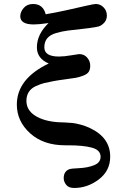

<svg xmlns="http://www.w3.org/2000/svg" viewBox="-20 -725 634 958"><path d="M64 -203.1Q64 -332 223.1 -408.2Q164.1 -433.1 164.1 -488.8Q164.1 -553.7 222.2 -609.9Q173.3 -603 148.9 -603Q81.1 -603 81.1 -644Q81.1 -665 98.1 -685.1Q115.2 -705.1 145 -705.1Q194.8 -705.1 208 -653.8Q255.9 -661.6 314.9 -674.8Q374 -688 411.1 -696.5Q448.2 -705.1 458 -705.1Q480 -705.1 496.6 -688.5Q513.2 -671.9 513.2 -647Q513.2 -625 499 -610.6Q484.9 -596.2 471.2 -592.8L457 -589.8Q431.2 -585 389.2 -580.6Q347.2 -576.2 318.6 -572.5Q290 -568.8 260.5 -560.3Q231 -551.8 216.1 -534.4Q201.2 -517.1 201.2 -488.8Q201.2 -442.9 273.9 -442.9Q299.8 -442.9 335 -449Q370.1 -455.1 375 -455.1Q399.9 -455.1 415 -437.5Q430.2 -419.9 430.2 -397Q430.2 -377.9 422.6 -366.5Q415 -355 395 -347.4Q375 -339.8 358.9 -336.9Q342.8 -334 304.9 -329.1Q267.1 -324.2 245.1 -319.8Q218.3 -314.9 200.7 -310.5Q183.1 -306.2 159.7 -295.7Q136.2 -285.2 124 -266.6Q111.8 -248 111.8 -222.2Q111.8 -175.3 155.5 -147.7Q199.2 -120.1 270 -115.2Q275.9 -115.2 302.5 -114Q329.1 -112.8 342.5 -111.3Q356 -109.9 380.9 -103.5Q405.8 -97.2 429.2 -85.9Q530.3 -38.1 529.8 57.1Q529.8 127 473.4 169.9Q417 212.9 350.1 212.9Q322.3 212.9 310.1 197Q297.9 181.2 297.9 164.1Q297.9 127.9 329.1 118.2Q333 116.2 376 114Q418.9 111.8 450.4 98.9Q481.9 85.9 481.9 57.1Q481.9 23.9 439.5 12Q397 0 318.8 0H305.2Q196.3 0 130.1 -60.1Q64 -120.1 64 -203.1Z"/></svg>

Font: CMU Serif
Style: Bold
Weight: 700
Version: Version 0.7.0